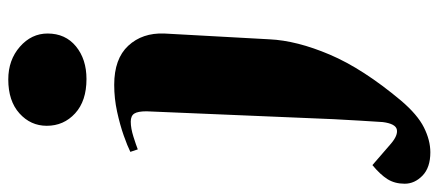

<svg xmlns="http://www.w3.org/2000/svg" viewBox="-391 -513 1060 464"><g transform="rotate(-90 139.0 -281.0)"><path d="M67 -698Q67 -737 97 -764Q127 -791 179 -791Q226 -791 258 -763Q290 -735 290 -696Q290 -653 259 -627.5Q228 -602 180 -602Q127 -602 97 -629.5Q67 -657 67 -698ZM276 -160Q273 -94 239 -14Q205 66 128 158Q94 198 63 213.5Q32 229 3 229Q-34 229 -53.5 210Q-73 191 -73 167Q-73 143 -62 125.5Q-51 108 -28 89L24 134Q44 151 58 148Q72 145 76 114Q78 87 79.5 58Q81 29 83 -5L102 -457Q102 -478 96.5 -486.5Q91 -495 77 -495Q61 -495 40.5 -488.5Q20 -482 10 -478L4 -496Q18 -503 43.5 -512Q69 -521 101 -528Q133 -535 166 -535Q229 -535 260.5 -501Q292 -467 290 -414Z"/></g></svg>

Font: Literata 72pt ExtraBold
Style: Italic
Weight: 800
Italic angle: -2°
Designer: Latin by Veronika Burian and Jose Scaglione. Greek by Irene Vlachou. Cyrillic by Vera Evstafieva
Foundry: TypeTogether
Version: Version 3.002